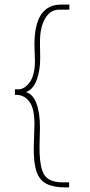

<svg xmlns="http://www.w3.org/2000/svg" viewBox="-20 -721 390 836"><path d="M264 95Q214 95 183 79.5Q152 64 139 26Q126 -12 127 -80L130 -180Q130 -250 107.5 -279Q85 -308 51 -308H45V-332H59Q87 -332 109.5 -363Q132 -394 132 -455L130 -527Q130 -701 246 -701H282V-679H238Q199 -679 176.5 -640.5Q154 -602 154 -538L155 -468Q155 -413 139.5 -372Q124 -331 93 -320Q124 -311 139 -270Q154 -229 154 -165L152 -81Q152 -20 161.5 13.5Q171 47 193.5 60Q216 73 254 73H281V95Z"/></svg>

Font: Inconsolata ExtraCondensed ExtraLight
Style: Regular
Weight: 200
Width: 2
Monospace: yes
Designer: Raph Levien, Cyreal, Brenton Simpson
Foundry: Raph Levien, Cyreal, Google
Version: Version 3.001; ttfautohint (v1.8.2.53-6de2)